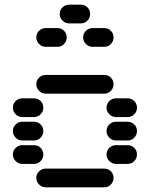

<svg xmlns="http://www.w3.org/2000/svg" viewBox="-20 -810 640 820"><path d="M135 -50Q135 -34 147 -22Q159 -10 175 -10H425Q442 -10 453.5 -22Q465 -34 465 -50Q465 -67 453.5 -78.5Q442 -90 425 -90H175Q159 -90 147 -78.5Q135 -67 135 -50ZM435 -150Q435 -134 447 -122Q459 -110 475 -110H525Q542 -110 553.5 -122Q565 -134 565 -150Q565 -167 553.5 -178.5Q542 -190 525 -190H475Q459 -190 447 -178.5Q435 -167 435 -150ZM35 -150Q35 -134 47 -122Q59 -110 75 -110H125Q142 -110 153.5 -122Q165 -134 165 -150Q165 -167 153.5 -178.5Q142 -190 125 -190H75Q59 -190 47 -178.5Q35 -167 35 -150ZM435 -250Q435 -234 447 -222Q459 -210 475 -210H525Q542 -210 553.5 -222Q565 -234 565 -250Q565 -267 553.5 -278.5Q542 -290 525 -290H475Q459 -290 447 -278.5Q435 -267 435 -250ZM35 -250Q35 -234 47 -222Q59 -210 75 -210H125Q142 -210 153.5 -222Q165 -234 165 -250Q165 -267 153.5 -278.5Q142 -290 125 -290H75Q59 -290 47 -278.5Q35 -267 35 -250ZM435 -350Q435 -334 447 -322Q459 -310 475 -310H525Q542 -310 553.5 -322Q565 -334 565 -350Q565 -367 553.5 -378.5Q542 -390 525 -390H475Q459 -390 447 -378.5Q435 -367 435 -350ZM35 -350Q35 -334 47 -322Q59 -310 75 -310H125Q142 -310 153.5 -322Q165 -334 165 -350Q165 -367 153.5 -378.5Q142 -390 125 -390H75Q59 -390 47 -378.5Q35 -367 35 -350ZM135 -450Q135 -434 147 -422Q159 -410 175 -410H425Q442 -410 453.5 -422Q465 -434 465 -450Q465 -467 453.5 -478.5Q442 -490 425 -490H175Q159 -490 147 -478.5Q135 -467 135 -450ZM335 -650Q335 -634 347 -622Q359 -610 375 -610H425Q442 -610 453.5 -622Q465 -634 465 -650Q465 -667 453.5 -678.5Q442 -690 425 -690H375Q359 -690 347 -678.5Q335 -667 335 -650ZM135 -650Q135 -634 147 -622Q159 -610 175 -610H225Q242 -610 253.5 -622Q265 -634 265 -650Q265 -667 253.5 -678.5Q242 -690 225 -690H175Q159 -690 147 -678.5Q135 -667 135 -650ZM235 -750Q235 -734 247 -722Q259 -710 275 -710H325Q342 -710 353.5 -722Q365 -734 365 -750Q365 -767 353.5 -778.5Q342 -790 325 -790H275Q259 -790 247 -778.5Q235 -767 235 -750Z"/></svg>

Font: Matrix Sans Raster
Style: Regular
Weight: 400
Designer: Brad Neil
Version: Version 1.100